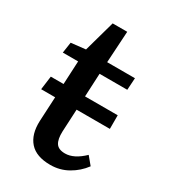

<svg xmlns="http://www.w3.org/2000/svg" viewBox="-171 -760 761 859"><g transform="rotate(30 209.0 -330.0)"><path d="M355 -110.8 388.2 -70.8Q359.9 -32.7 318.6 -9.3Q277.3 14.2 228 14.2Q155.3 14.2 121.1 -24.4Q86.9 -63 89.8 -132.8L96.2 -258.8H23.9L33.2 -329.1H99.1L105 -449.2H25.9L34.2 -504.9L108.9 -513.2L153.8 -673.8H229L219.2 -511.2H362.8L358.9 -449.2H215.8L210 -329.1H378.9V-258.8H207L201.2 -143.1Q199.7 -102.5 212.6 -82.8Q225.6 -63 259.8 -63Q305.7 -63 355 -110.8Z"/></g></svg>

Font: Literata Book SemiBold
Style: Italic
Weight: 600
Italic angle: -3°
Designer: Latin by Veronika Burian and Jose Scaglione. Greek by Irene Vlachou. Cyrillic by Vera Evstafieva
Foundry: TypeTogether
Version: Version 1.003;PS 001.003;hotconv 1.0.88;makeotf.lib2.5.64775